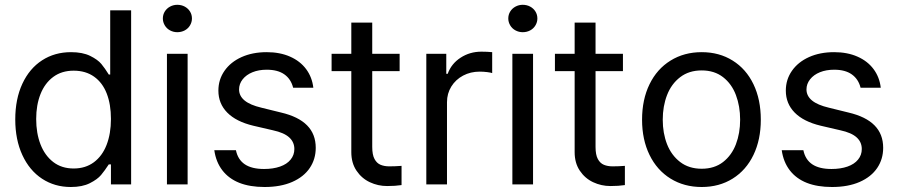

<svg xmlns="http://www.w3.org/2000/svg" viewBox="-20 -749 3650 780"><path d="M42 -263.7Q42 -346.7 70.8 -408.7Q99.6 -470.7 150.9 -503.9Q202.1 -537.1 268.6 -537.1Q315.4 -537.1 346.2 -522Q377 -506.8 391.6 -489.3Q406.2 -471.7 421.9 -446.3H427.7V-707H512.7V0H430.7V-81.1H421.9Q405.3 -55.7 390.6 -38.1Q376 -20.5 345.2 -4.9Q314.5 10.7 267.6 10.7Q202.1 10.7 150.9 -22.9Q99.6 -56.6 70.8 -119.1Q42 -181.6 42 -263.7ZM430.7 -265.6Q430.7 -325.2 413.6 -369.1Q396.5 -413.1 362.3 -437.5Q328.1 -461.9 279.3 -461.9Q230.5 -461.9 196.3 -436.5Q162.1 -411.1 144.5 -366.7Q127 -322.3 127 -265.6Q127 -208 144.5 -162.6Q162.1 -117.2 196.3 -90.8Q230.5 -64.5 279.3 -64.5Q327.1 -64.5 361.3 -89.8Q395.5 -115.2 413.1 -160.6Q430.7 -206.1 430.7 -265.6Z M658.2 -530.3H742.2V0H658.2ZM641.6 -673.8Q641.6 -689.5 649.4 -702.1Q657.2 -714.8 670.9 -722.2Q684.6 -729.5 700.2 -729.5Q716.8 -729.5 730.5 -722.2Q744.1 -714.8 752 -702.1Q759.8 -689.5 759.8 -673.8Q759.8 -659.2 752 -646Q744.1 -632.8 730.5 -625.5Q716.8 -618.2 700.2 -618.2Q684.6 -618.2 670.9 -625.5Q657.2 -632.8 649.4 -646Q641.6 -659.2 641.6 -673.8Z M1063.5 -465.8Q1031.2 -465.8 1005.9 -455.6Q980.5 -445.3 965.8 -426.8Q951.2 -408.2 951.2 -385.7Q951.2 -359.4 973.6 -340.8Q996.1 -322.3 1042 -311.5L1121.1 -292Q1192.4 -275.4 1227.5 -239.7Q1262.7 -204.1 1262.7 -148.4Q1262.7 -102.5 1238.3 -66.4Q1213.9 -30.3 1167 -9.8Q1120.1 10.7 1054.7 10.7Q995.1 10.7 952.1 -6.3Q909.2 -23.4 883.3 -57.1Q857.4 -90.8 850.6 -138.7H938.5Q946.3 -100.6 974.6 -81.5Q1002.9 -62.5 1052.7 -62.5Q1089.8 -62.5 1117.7 -72.3Q1145.5 -82 1160.6 -100.6Q1175.8 -119.1 1175.8 -143.6Q1175.8 -171.9 1154.8 -190.9Q1133.8 -210 1088.9 -219.7L1008.8 -238.3Q939.5 -254.9 903.3 -291.5Q867.2 -328.1 867.2 -380.9Q867.2 -425.8 892.1 -461.4Q917 -497.1 961.4 -517.1Q1005.9 -537.1 1063.5 -537.1Q1117.2 -537.1 1158.2 -519Q1199.2 -501 1223.6 -468.3Q1248 -435.5 1252.9 -392.6H1170.9Q1162.1 -427.7 1135.3 -446.8Q1108.4 -465.8 1063.5 -465.8Z M1603.5 -460H1327.1V-530.3H1603.5ZM1492.2 -657.2V-152.3Q1492.2 -120.1 1501.5 -103Q1510.7 -85.9 1525.9 -79.6Q1541 -73.2 1561.5 -73.2Q1585.9 -73.2 1611.3 -75.2V2.9Q1585.9 6.8 1552.7 6.8Q1515.6 6.8 1482.4 -8.8Q1449.2 -24.4 1428.2 -55.7Q1407.2 -86.9 1407.2 -130.9V-657.2Z M1711.9 -530.3H1793V-449.2H1798.8Q1813.5 -490.2 1851.1 -514.6Q1888.7 -539.1 1935.5 -539.1Q1960 -539.1 1979.5 -537.1V-452.1Q1974.6 -454.1 1959 -456.1Q1943.4 -458 1928.7 -458Q1891.6 -458 1861.3 -441.9Q1831.1 -425.8 1813.5 -397.5Q1795.9 -369.1 1795.9 -334V0H1711.9Z M2061.5 -530.3H2145.5V0H2061.5ZM2044.9 -673.8Q2044.9 -689.5 2052.7 -702.1Q2060.5 -714.8 2074.2 -722.2Q2087.9 -729.5 2103.5 -729.5Q2120.1 -729.5 2133.8 -722.2Q2147.5 -714.8 2155.3 -702.1Q2163.1 -689.5 2163.1 -673.8Q2163.1 -659.2 2155.3 -646Q2147.5 -632.8 2133.8 -625.5Q2120.1 -618.2 2103.5 -618.2Q2087.9 -618.2 2074.2 -625.5Q2060.5 -632.8 2052.7 -646Q2044.9 -659.2 2044.9 -673.8Z M2510.7 -460H2234.4V-530.3H2510.7ZM2399.4 -657.2V-152.3Q2399.4 -120.1 2408.7 -103Q2418 -85.9 2433.1 -79.6Q2448.2 -73.2 2468.8 -73.2Q2493.2 -73.2 2518.6 -75.2V2.9Q2493.2 6.8 2460 6.8Q2422.9 6.8 2389.6 -8.8Q2356.4 -24.4 2335.4 -55.7Q2314.5 -86.9 2314.5 -130.9V-657.2Z M2588.4 -262.7Q2588.4 -344.7 2618.7 -406.7Q2648.9 -468.8 2704.1 -502.9Q2759.3 -537.1 2830.6 -537.1Q2901.9 -537.1 2956.5 -502.9Q3011.2 -468.8 3041 -406.7Q3070.8 -344.7 3070.8 -262.7Q3070.8 -181.6 3041 -119.6Q3011.2 -57.6 2956.5 -23.4Q2901.9 10.7 2830.6 10.7Q2759.3 10.7 2704.1 -23.4Q2648.9 -57.6 2618.7 -119.6Q2588.4 -181.6 2588.4 -262.7ZM2986.8 -262.7Q2986.8 -317.4 2969.7 -362.8Q2952.6 -408.2 2917.5 -435.5Q2882.3 -462.9 2830.6 -462.9Q2778.8 -462.9 2743.2 -435.5Q2707.5 -408.2 2689.9 -362.8Q2672.4 -317.4 2672.4 -262.7Q2672.4 -208 2689.9 -163.1Q2707.5 -118.2 2743.2 -90.8Q2778.8 -63.5 2830.6 -63.5Q2882.3 -63.5 2917.5 -90.8Q2952.6 -118.2 2969.7 -163.1Q2986.8 -208 2986.8 -262.7Z M3368.7 -465.8Q3336.4 -465.8 3311 -455.6Q3285.6 -445.3 3271 -426.8Q3256.3 -408.2 3256.3 -385.7Q3256.3 -359.4 3278.8 -340.8Q3301.3 -322.3 3347.2 -311.5L3426.3 -292Q3497.6 -275.4 3532.7 -239.7Q3567.9 -204.1 3567.9 -148.4Q3567.9 -102.5 3543.5 -66.4Q3519 -30.3 3472.2 -9.8Q3425.3 10.7 3359.9 10.7Q3300.3 10.7 3257.3 -6.3Q3214.4 -23.4 3188.5 -57.1Q3162.6 -90.8 3155.8 -138.7H3243.7Q3251.5 -100.6 3279.8 -81.5Q3308.1 -62.5 3357.9 -62.5Q3395 -62.5 3422.9 -72.3Q3450.7 -82 3465.8 -100.6Q3481 -119.1 3481 -143.6Q3481 -171.9 3460 -190.9Q3439 -210 3394 -219.7L3314 -238.3Q3244.6 -254.9 3208.5 -291.5Q3172.4 -328.1 3172.4 -380.9Q3172.4 -425.8 3197.3 -461.4Q3222.2 -497.1 3266.6 -517.1Q3311 -537.1 3368.7 -537.1Q3422.4 -537.1 3463.4 -519Q3504.4 -501 3528.8 -468.3Q3553.2 -435.5 3558.1 -392.6H3476.1Q3467.3 -427.7 3440.4 -446.8Q3413.6 -465.8 3368.7 -465.8Z"/></svg>

Font: WEMIX Pretendard Variable
Style: Regular
Weight: 400
Designer: Base glyphs from Inter by Rasmus Andersson; Hangeul glyphs from Noto Sans CJK(Source Han Sans) by Jang Soo-young and Kan
Foundry: Kil Hyung-jin
Version: Version 1.000;Glyphs 3.2 (3208)